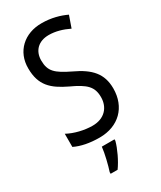

<svg xmlns="http://www.w3.org/2000/svg" viewBox="-233 -802 920 1100"><g transform="rotate(-30 227.0 -251.5)"><path d="M413 -195C413 -293 362 -348 259 -396C166 -441 135 -468 135 -540C135 -602 175 -645 245 -645C289 -645 334 -632 377 -611L404 -688C362 -708 307 -724 244 -724C129 -725 47 -649 48 -538C48 -425 103 -377 199 -331C295 -287 327 -256 327 -187C327 -120 283 -69 204 -69C150 -69 88 -84 42 -109V-22C85 -1 140 10 205 10C331 10 413 -72 413 -195ZM273 71V61H189C185 102 167 175 155 210V221H201C231 180 261 116 273 71Z"/></g></svg>

Font: Noto Sans Gujarati Condensed
Style: Regular
Weight: 400
Width: 3
Designer: Jelle Bosma - Monotype Design Team, Universal Thirst
Foundry: Monotype Imaging Inc.
Version: Version 2.106